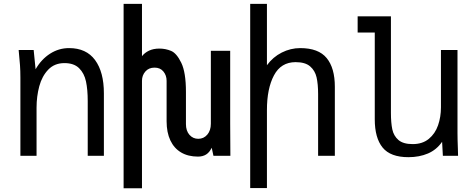

<svg xmlns="http://www.w3.org/2000/svg" viewBox="-20 -810 2440 998"><path d="M77 -550H155L165 -450Q194.5 -501.5 240 -530.8Q285.5 -560 339 -560Q428.5 -560 474.2 -497.8Q520 -435.5 520 -325V0H436V-285Q436 -344 427 -386.5Q418 -429 391.2 -455.5Q364.5 -482 315 -482Q263.5 -482 231 -448.2Q198.5 -414.5 184.2 -361.8Q170 -309 170 -250V0H86V-407Q86 -441.5 84 -470.5Q82 -499.5 77 -550Z M783.5 -458.5Q753 -458.5 735.5 -438.2Q718 -418 718 -390V168.5H622.5V-790H718V-518Q732 -536 754.8 -546.8Q777.5 -557.5 808.5 -557.5Q840.5 -557.5 869.2 -545.5Q898 -533.5 922.2 -483.8Q946.5 -434 946.5 -332.5V-165Q946.5 -130 964.8 -109.2Q983 -88.5 1010.5 -88.5Q1039 -88.5 1057.5 -110.2Q1076 -132 1076 -167V-546H1176.5V-168Q1176.5 -104 1177.5 0H1089.5L1080.5 -42Q1069 -18 1051.5 -7Q1034 4 1009 4Q958 4 921.5 -17.5Q885 -39 865.5 -80.2Q846 -121.5 846 -179.5V-390Q846 -418 829.5 -438.2Q813 -458.5 783.5 -458.5Z M1280.5 -790H1367.5V-471Q1398.5 -513.5 1444.5 -536.8Q1490.5 -560 1540.5 -560Q1635.5 -560 1678 -508.2Q1720.5 -456.5 1720.5 -359V0H1633.5V-321Q1633.5 -373 1625.5 -408Q1617.5 -443 1592 -465Q1566.5 -487 1516.5 -487Q1440.5 -487 1404 -418.2Q1367.5 -349.5 1367.5 -238V167.5H1280.5Z M1928 -190V-641H1839V-725H2012V-224Q2012 -171.5 2019.2 -137.5Q2026.5 -103.5 2051.2 -82.2Q2076 -61 2125 -61Q2176 -61 2209 -88.2Q2242 -115.5 2257 -158.8Q2272 -202 2272 -252V-550H2358V-119Q2358 -86 2360 -38Q2360 -27 2361 0H2282L2278 -73Q2249.5 -31.5 2204.5 -12.2Q2159.5 7 2103 7Q2009.5 7 1968.8 -43Q1928 -93 1928 -190Z"/></svg>

Font: JuliaMono
Style: Regular
Weight: 400
Monospace: yes
Designer: cormullion
Foundry: corm
Version: Version 0.055; ttfautohint (v1.8.4)